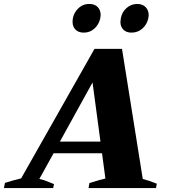

<svg xmlns="http://www.w3.org/2000/svg" viewBox="-61 -951 861 971"><path d="M306 -840Q306 -877 330.5 -904Q355 -931 390 -931Q418 -931 433 -915.5Q448 -900 448 -875Q448 -870 446 -858Q439 -827 416.5 -806.5Q394 -786 363 -786Q336 -786 321 -801Q306 -816 306 -840ZM548 -840Q548 -846 550 -858Q555 -889 578.5 -910Q602 -931 633 -931Q660 -931 675.5 -915Q691 -899 691 -874Q691 -870 689 -858Q682 -827 659 -806.5Q636 -786 604 -786Q578 -786 563 -801Q548 -816 548 -840ZM732 -22 728 0H387L391 -25Q454 -45 472 -48L455 -176H210L138 -46Q159 -42 182.5 -32Q206 -22 212 -20L208 0H-41L-36 -26Q5 -39 46 -49L417 -704H556L661 -46Q696 -37 732 -22ZM447 -235 407 -534 242 -235Z"/></svg>

Font: Trirong Black
Style: Italic
Weight: 900
Italic angle: -12°
Designer: Katatrad Team
Foundry: CadsonDemak
Version: Version 1.001